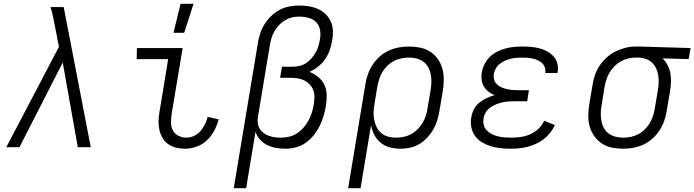

<svg xmlns="http://www.w3.org/2000/svg" viewBox="-20 -772 3642 1007"><path d="M13 0 289 -526 271 -620Q265 -649 259.5 -678Q254 -707 245 -735H314L334 -631L341 -596L456 0H388L309 -444L82 0Z M951 8Q927 8 904 2.5Q881 -3 863 -15.5Q845 -28 833.5 -47Q822 -66 816.5 -88.5Q811 -111 811.5 -134.5Q812 -158 816 -182L862 -462H697L698 -520H938L880 -173Q877 -151 877 -128.5Q877 -106 886.5 -88Q896 -70 915.5 -60Q935 -50 957 -50Q977 -50 997 -59Q1017 -68 1031 -84Q1045 -100 1054.5 -119.5Q1064 -139 1069 -159L1127 -146Q1119 -116 1104 -87.5Q1089 -59 1065.5 -36.5Q1042 -14 1011.5 -3Q981 8 951 8ZM890 -600 927 -752H995L946 -600Z M1206 215 1332 -543Q1336 -569 1344 -594.5Q1352 -620 1366.5 -643.5Q1381 -667 1401.5 -687Q1422 -707 1446 -720Q1470 -733 1497 -738Q1524 -743 1549 -743Q1575 -743 1600 -739Q1625 -735 1647.5 -725Q1670 -715 1687.5 -698Q1705 -681 1715 -659Q1725 -637 1726 -611Q1727 -585 1722 -559Q1718 -534 1709.5 -509.5Q1701 -485 1685.5 -462.5Q1670 -440 1649 -423Q1628 -406 1603 -395Q1628 -385 1649 -368Q1670 -351 1681.5 -326.5Q1693 -302 1693.5 -273.5Q1694 -245 1689 -216Q1685 -190 1677 -163.5Q1669 -137 1656.5 -111.5Q1644 -86 1625.5 -63Q1607 -40 1584 -23.5Q1561 -7 1533 0.5Q1505 8 1479 8Q1453 8 1428.5 4Q1404 0 1382 -11Q1360 -22 1344 -39.5Q1328 -57 1320 -80L1271 215ZM1455 -50Q1476 -50 1498 -55.5Q1520 -61 1539.5 -74Q1559 -87 1574 -105Q1589 -123 1599.5 -143Q1610 -163 1616.5 -184.5Q1623 -206 1626 -227Q1629 -246 1629 -265Q1629 -284 1622.5 -300.5Q1616 -317 1603.5 -330Q1591 -343 1575.5 -350.5Q1560 -358 1541.5 -361Q1523 -364 1504 -364H1449L1459 -422H1514Q1532 -422 1550 -426Q1568 -430 1584 -440Q1600 -450 1613 -465Q1626 -480 1635.5 -496.5Q1645 -513 1650 -530.5Q1655 -548 1658 -566Q1663 -591 1658.5 -615.5Q1654 -640 1638 -656Q1622 -672 1598 -678.5Q1574 -685 1549 -685Q1530 -685 1511 -680.5Q1492 -676 1474.5 -665.5Q1457 -655 1443 -640Q1429 -625 1419 -607.5Q1409 -590 1403.5 -571Q1398 -552 1395 -533L1333 -160Q1330 -143 1332 -126.5Q1334 -110 1342 -97Q1350 -84 1362.5 -74.5Q1375 -65 1390.5 -59.5Q1406 -54 1422 -52Q1438 -50 1455 -50Z M1806 215 1896 -328Q1900 -355 1909 -381Q1918 -407 1933.5 -431Q1949 -455 1970.5 -474.5Q1992 -494 2018 -506Q2044 -518 2071 -523Q2098 -528 2125 -528Q2155 -528 2184 -522Q2213 -516 2237 -500.5Q2261 -485 2277 -461.5Q2293 -438 2300.5 -410.5Q2308 -383 2307.5 -352.5Q2307 -322 2302 -292L2285 -192Q2281 -167 2273.5 -142Q2266 -117 2253 -94Q2240 -71 2221.5 -51Q2203 -31 2180 -17Q2157 -3 2131 2.5Q2105 8 2080 8Q2052 8 2025 1Q1998 -6 1977 -23Q1956 -40 1943.5 -64Q1931 -88 1926 -115L1871 215ZM2056 -50Q2076 -50 2096 -54Q2116 -58 2134.5 -67.5Q2153 -77 2168.5 -92Q2184 -107 2195 -125Q2206 -143 2212.5 -162.5Q2219 -182 2222 -202L2239 -302Q2242 -322 2242.5 -343Q2243 -364 2239 -383.5Q2235 -403 2225.5 -420Q2216 -437 2200.5 -448.5Q2185 -460 2165.5 -465Q2146 -470 2126 -470Q2106 -470 2085.5 -466Q2065 -462 2046.5 -452.5Q2028 -443 2012.5 -428Q1997 -413 1986 -395Q1975 -377 1969 -357.5Q1963 -338 1959 -318L1944 -226Q1940 -204 1939.5 -183Q1939 -162 1943 -142Q1947 -122 1956 -104Q1965 -86 1980 -73.5Q1995 -61 2015 -55.5Q2035 -50 2056 -50Z M2656 8Q2629 8 2603 5Q2577 2 2553 -5.5Q2529 -13 2507.5 -26Q2486 -39 2471.5 -59Q2457 -79 2452 -105Q2447 -131 2452 -157Q2455 -178 2465.5 -198.5Q2476 -219 2494 -233.5Q2512 -248 2532.5 -257.5Q2553 -267 2574 -273Q2556 -280 2541.5 -291.5Q2527 -303 2517.5 -319Q2508 -335 2506 -354.5Q2504 -374 2507 -394Q2511 -416 2522 -437Q2533 -458 2550 -474.5Q2567 -491 2588.5 -501.5Q2610 -512 2632 -518Q2654 -524 2676.5 -526Q2699 -528 2721 -528Q2744 -528 2766 -526Q2788 -524 2809.5 -518.5Q2831 -513 2850 -502.5Q2869 -492 2883 -476.5Q2897 -461 2903 -439.5Q2909 -418 2905 -395L2904 -389H2839L2840 -393Q2842 -407 2837 -420Q2832 -433 2822 -442Q2812 -451 2799.5 -456.5Q2787 -462 2773 -465Q2759 -468 2745 -469Q2731 -470 2717 -470Q2702 -470 2687 -468.5Q2672 -467 2657 -463.5Q2642 -460 2628 -453.5Q2614 -447 2601 -437Q2588 -427 2580.5 -413Q2573 -399 2570 -384Q2568 -369 2571.5 -355Q2575 -341 2585 -331Q2595 -321 2608 -315Q2621 -309 2635 -305.5Q2649 -302 2663.5 -300.5Q2678 -299 2693 -299H2754L2745 -241H2684Q2667 -241 2650 -240Q2633 -239 2616.5 -235.5Q2600 -232 2583.5 -225.5Q2567 -219 2552 -208.5Q2537 -198 2527.5 -182.5Q2518 -167 2516 -150Q2513 -132 2517.5 -115.5Q2522 -99 2533.5 -87.5Q2545 -76 2560 -68.5Q2575 -61 2591.5 -57Q2608 -53 2626 -51.5Q2644 -50 2661 -50Q2686 -50 2711 -53.5Q2736 -57 2760 -67.5Q2784 -78 2804 -96.5Q2824 -115 2834 -139L2890 -116Q2880 -94 2865 -75Q2850 -56 2831 -41.5Q2812 -27 2790.5 -17.5Q2769 -8 2746.5 -2Q2724 4 2701 6Q2678 8 2656 8Z M3248 8Q3218 8 3189 2Q3160 -4 3136.5 -19.5Q3113 -35 3096.5 -58.5Q3080 -82 3072.5 -109.5Q3065 -137 3065.5 -167.5Q3066 -198 3071 -228L3088 -328Q3092 -354 3101 -380Q3110 -406 3126 -429.5Q3142 -453 3163.5 -472Q3185 -491 3210 -503Q3235 -515 3261.5 -521.5Q3288 -528 3315 -528H3331L3602 -520L3592 -462L3455 -466Q3471 -450 3481.5 -430Q3492 -410 3496 -387Q3500 -364 3499 -340Q3498 -316 3494 -292L3477 -192Q3473 -165 3464 -139Q3455 -113 3439.5 -89Q3424 -65 3402.5 -45.5Q3381 -26 3355 -14Q3329 -2 3302 3Q3275 8 3248 8ZM3248 -50Q3268 -50 3288 -54Q3308 -58 3326.5 -67.5Q3345 -77 3360.5 -92Q3376 -107 3387 -125Q3398 -143 3404.5 -162.5Q3411 -182 3414 -202L3431 -302Q3434 -321 3434.5 -340.5Q3435 -360 3432 -378.5Q3429 -397 3421 -414Q3413 -431 3400 -443.5Q3387 -456 3369 -462.5Q3351 -469 3333 -470H3312Q3293 -470 3273.5 -465Q3254 -460 3236 -450Q3218 -440 3203 -425Q3188 -410 3177.5 -392.5Q3167 -375 3161 -356.5Q3155 -338 3151 -318L3135 -218Q3131 -198 3131 -177Q3131 -156 3134.5 -136.5Q3138 -117 3147.5 -100Q3157 -83 3173 -71.5Q3189 -60 3208.5 -55Q3228 -50 3248 -50Z"/></svg>

Font: Iosevka HT Light Extended
Style: Italic
Weight: 300
Width: 7
Italic angle: -9°
Monospace: yes
Designer: Belleve Invis
Foundry: Belleve Invis
Version: Version 32.3.0; ttfautohint (v1.8.4)